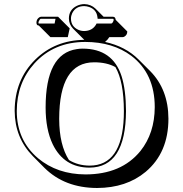

<svg xmlns="http://www.w3.org/2000/svg" viewBox="-20 -853 895 939"><path d="M311.5 -671.4H226.6L169.9 -728Q164.6 -728.5 161.6 -731Q158.2 -735.4 158.2 -742.2Q158.2 -758.8 171.9 -768.1Q176.3 -770.5 180.2 -771H264.2L320.8 -714.4ZM440.4 -548.3Q270 -548.3 269.5 -272.5Q269.5 -271 269.5 -270.5Q270 -143.6 317.4 -70.3Q361.3 -43.5 418 -43Q576.7 -43 585.4 -280.8Q585.9 -295.4 585.9 -310.1Q585.4 -455.1 544.4 -524.9Q502.4 -548.3 440.4 -548.3ZM803.7 -272.5Q803.7 -106.4 692.4 -12.7Q598.1 65.9 454.6 66.4Q296.4 65.9 197.3 -32.2L141.1 -88.9Q52.7 -178.7 51.8 -310.1Q51.8 -461.9 152.3 -561.5Q248.5 -656.2 392.1 -658.2L337.4 -712.9Q317.4 -733.9 316.9 -762.2Q316.9 -805.7 356.4 -824.7Q373.5 -832.5 392.1 -833Q424.8 -832 446.8 -811L486.8 -771H533.2Q538.6 -770.5 541.5 -767.6Q545.4 -762.7 545.9 -755.9L602.5 -699.2Q602.5 -681.6 587.4 -673.3Q583 -671.4 579.6 -671.4H514.6Q505.9 -657.2 493.7 -647.9Q593.8 -626 657.7 -562L714.4 -505.4Q803.2 -415.5 803.7 -272.5ZM327.1 -762.2Q327.1 -724.1 362.3 -707.5Q376.5 -701.2 392.1 -701.2Q431.6 -702.1 449.7 -732.9L452.1 -737.8H522.9Q529.8 -737.8 534.7 -750.5Q535.6 -753.9 536.1 -755.9Q535.2 -760.3 533.2 -761.2H457.5L456.5 -769.5Q452.1 -806.2 416 -818.8Q404.3 -822.8 392.1 -823.2Q350.1 -823.2 333 -788.1Q327.1 -775.4 327.1 -762.2ZM736.8 -329.1Q736.8 -492.7 622.1 -580.1Q532.2 -647.5 397 -647.9Q244.1 -647.9 148.4 -543Q62.5 -447.8 62 -310.1Q62 -167.5 166 -79.1Q260.3 -0.5 397.9 0Q573.7 0 667 -114.7Q736.3 -201.7 736.8 -329.1ZM383.8 -615.2Q531.2 -615.2 574.7 -480Q595.7 -413.1 596.2 -310.1Q594.7 -34.2 418 -33.2Q293.5 -33.2 237.8 -147.5Q203.1 -220.2 203.1 -327.1Q203.1 -590.3 355.5 -612.8Q369.6 -615.2 383.8 -615.2ZM247.1 -737.8 251.5 -761.2H180.2Q175.3 -761.2 169.4 -748.5Q168 -744.6 168 -742.2Q168 -739.7 168.9 -738.3L169.9 -737.8Z"/></svg>

Font: Linux Biolinum Shadow O
Style: Bold
Weight: 700
Designer: Philipp H. Poll
Foundry: Philipp H. Poll
Version: Version 0.9.2